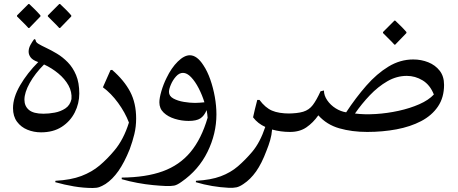

<svg xmlns="http://www.w3.org/2000/svg" viewBox="-20 -659 2288 959"><path d="M185 2Q149 2 117 -11Q85 -24 65 -51Q45 -78 45 -119Q45 -172 80.5 -233Q116 -294 171 -349L168 -350Q143 -359 133 -372.5Q123 -386 123 -401Q123 -418 132 -434.5Q141 -451 151 -464L158 -460Q157 -449 172 -440Q187 -431 211.5 -419.5Q236 -408 264.5 -391Q293 -374 318.5 -348Q344 -322 360 -284Q376 -246 376 -192Q376 -142 353.5 -97.5Q331 -53 288.5 -25.5Q246 2 185 2ZM102 -161Q102 -129 124.5 -110Q147 -91 197 -91Q224 -91 253.5 -96.5Q283 -102 306.5 -117.5Q330 -133 337 -164Q340 -200 322 -232.5Q304 -265 271.5 -292Q239 -319 200 -337Q155 -292 128.5 -244.5Q102 -197 102 -161ZM276 -519Q275 -521 264 -532Q253 -543 240 -556Q227 -569 219 -577V-582L276 -639H280Q294 -626 309 -611Q324 -596 336 -582V-577L280 -519ZM122 -519Q121 -521 110 -532Q99 -543 86 -556Q73 -569 65 -577V-582L122 -639H126Q140 -626 155 -611Q170 -596 182 -582V-577L126 -519Z M540 -310Q600 -258 630 -201Q660 -144 660 -67Q660 -26 651 11Q642 48 628 86Q601 153 571.5 195Q542 237 507 260Q489 271 476 275.5Q463 280 443 280Q397 280 349.5 272Q302 264 256 251L257 244Q334 240 386.5 220Q439 200 477.5 167.5Q516 135 551 93Q574 66 592.5 30.5Q611 -5 624 -47Q605 -97 570 -145Q535 -193 494 -223L532 -309Z M928 -383Q964 -383 996 -333Q1016 -303 1030.5 -261.5Q1045 -220 1053 -175Q1061 -130 1061 -88Q1061 9 1016.5 99.5Q972 190 887 249Q865 265 850 268Q835 271 806 270Q781 269 744 265.5Q707 262 666.5 254.5Q626 247 588 236V228Q709 227 793 196.5Q877 166 931.5 100.5Q986 35 1017 -71Q1016 -88 1012 -109Q1000 -80 980.5 -67.5Q961 -55 922 -55Q887 -55 853 -65.5Q819 -76 797.5 -96.5Q776 -117 776 -148Q776 -169 786 -203.5Q796 -238 812 -270Q836 -320 868 -351.5Q900 -383 928 -383ZM824 -200Q824 -179 846 -167Q868 -155 898.5 -150Q929 -145 954 -145Q965 -145 977 -146Q989 -147 1001 -148Q990 -184 972.5 -218Q955 -252 934.5 -273.5Q914 -295 894 -295Q875 -295 859 -277Q843 -259 833.5 -236.5Q824 -214 824 -200Z M1122 279Q1081 277 1039.5 270Q998 263 958 251L959 244Q1033 240 1082.5 221.5Q1132 203 1168.5 171.5Q1205 140 1239 100Q1279 53 1305 -25Q1287 -33 1271.5 -45Q1256 -57 1244 -73Q1248 -91 1253 -112.5Q1258 -134 1265 -160H1276Q1305 -121 1338.5 -106.5Q1372 -92 1428 -92Q1450 -92 1459 -79Q1468 -66 1468 -46Q1468 -27 1459 -13.5Q1450 0 1428 0Q1405 0 1383 -3Q1361 -6 1339 -12Q1337 15 1329.5 41Q1322 67 1311 94Q1287 158 1259 197.5Q1231 237 1196 260Q1177 273 1162 276.5Q1147 280 1122 279Z M1429 0Q1393 0 1375.5 -15.5Q1358 -31 1358 -48Q1358 -65 1375.5 -78.5Q1393 -92 1413 -92Q1465 -92 1494.5 -101Q1524 -110 1542.5 -134.5Q1561 -159 1581 -203L1598 -207Q1598 -182 1614.5 -158Q1631 -134 1656.5 -118Q1682 -102 1709 -98Q1757 -171 1809.5 -231Q1862 -291 1920.5 -326.5Q1979 -362 2044 -362Q2084 -362 2119 -348Q2154 -334 2176 -306Q2198 -278 2198 -235Q2198 -172 2167.5 -127Q2137 -82 2083.5 -54Q2030 -26 1960.5 -13Q1891 0 1814 0Q1738 0 1675 -18Q1612 -36 1570 -83Q1544 -46 1510.5 -23Q1477 0 1429 0ZM1753 -92Q1800 -86 1857 -89.5Q1914 -93 1971 -105.5Q2028 -118 2074.5 -138.5Q2121 -159 2147 -187Q2128 -235 2091 -257.5Q2054 -280 2012 -280Q1961 -280 1914.5 -253Q1868 -226 1827.5 -183.5Q1787 -141 1753 -92ZM1950 -436Q1949 -438 1938 -449Q1927 -460 1914 -473Q1901 -486 1893 -494V-499L1950 -556H1954Q1968 -543 1983 -528Q1998 -513 2010 -499V-494L1954 -436Z"/></svg>

Font: Bona Nova SC
Style: Regular
Weight: 400
Designer: Mateusz Machalski
Foundry: Capitalics
Version: Version 4.001; ttfautohint (v1.8.4.7-5d5b)